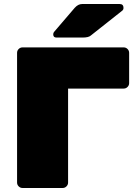

<svg xmlns="http://www.w3.org/2000/svg" viewBox="-20 -936 683 956"><path d="M319 -495V-27Q319 -16 311 -8Q303 0 292 0H92Q81 0 73 -8Q65 -16 65 -27V-673Q65 -684 73 -692Q81 -700 92 -700H596Q607 -700 615 -692Q623 -684 623 -673V-522Q623 -511 615 -503Q607 -495 596 -495ZM389 -916H576Q595 -916 595 -896Q595 -889 590 -884L432 -759Q421 -749 391 -749H261Q245 -749 245 -765Q245 -773 250 -778L352 -897Q369 -916 389 -916Z"/></svg>

Font: Rubik One
Style: Regular
Weight: 400
Designer: Hubert and Fischer with Elvire Volk Leonovitch
Foundry: Hubert and Fischer with Elvire Volk Leonovitch
Version: Version 1.001